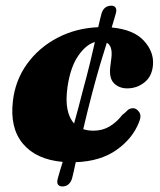

<svg xmlns="http://www.w3.org/2000/svg" viewBox="-20 -586 578 692"><path d="M313.5 -255.5Q303.5 -216.5 295 -183Q286.5 -149.5 280 -120.5Q296.5 -115 317 -115Q349 -115 374.8 -130.2Q400.5 -145.5 421 -172Q431.5 -180 439.2 -188Q447 -196 460.5 -196Q472 -195.5 481.5 -182.2Q491 -169 481 -145.5Q458 -86.5 399.8 -45.5Q341.5 -4.5 253 -1.5Q249.5 16 246 30.8Q242.5 45.5 239.5 58Q230 86 204.5 86Q194 86 189 79Q184 72 188.5 56.5Q192 44 196.2 29.5Q200.5 15 206 -2.5Q110.5 -11 62.8 -67.8Q15 -124.5 26.5 -222Q35 -296.5 77.2 -355.2Q119.5 -414 186 -449.2Q252.5 -484.5 334 -488Q337.5 -502.5 340.2 -514.8Q343 -527 346 -537.5Q354.5 -565.5 382 -565.5Q392 -565.5 396.8 -558.2Q401.5 -551 397 -536Q394 -525.5 390.5 -513.5Q387 -501.5 382.5 -487Q461 -479.5 497.8 -440Q534.5 -400.5 531.5 -354Q529 -312.5 501.8 -290Q474.5 -267.5 438.5 -267.5Q409.5 -267.5 391 -285.8Q372.5 -304 377.5 -346L381.5 -377.5Q386.5 -420 365 -432Q354 -398 341.2 -354.8Q328.5 -311.5 313.5 -255.5ZM223.5 -274Q216.5 -225.5 223 -192.8Q229.5 -160 247 -141Q254 -166.5 261.8 -195Q269.5 -223.5 277.5 -255.5Q293 -312.5 303.8 -356.5Q314.5 -400.5 322 -434.5Q290 -425.5 262 -385Q234 -344.5 223.5 -274Z"/></svg>

Font: Fraunces 9pt S000 Black
Style: Italic
Weight: 900
Italic angle: -16°
Version: Version 1.000; ttfautohint (v1.8.3)